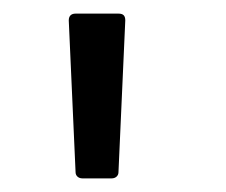

<svg xmlns="http://www.w3.org/2000/svg" viewBox="-20 -771 332 282"><path d="M144 -509C150 -509 154 -513 154 -518L164 -741C164 -748 161 -751 154 -751H91C85 -751 81 -748 81 -741L91 -518C91 -513 95 -509 101 -509Z"/></svg>

Font: LINE Seed JP_OTF Regular
Style: Regular
Weight: 400
Designer: LY Corporation & Fontrix & Fontworks
Version: Version 1.002